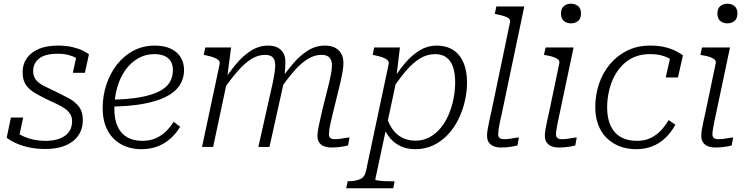

<svg xmlns="http://www.w3.org/2000/svg" viewBox="-20 -793 4033 1036"><path d="M226 11Q178 11 138 2.5Q98 -6 67 -20Q36 -34 16 -50L39 -159H105L78 -32Q66 -40 60 -50Q54 -60 54 -71Q54 -82 57 -91Q73 -74 99 -61Q125 -48 157.5 -40.5Q190 -33 227 -33Q268 -33 300 -44.5Q332 -56 350.5 -79.5Q369 -103 369 -139Q369 -162 358 -179Q347 -196 328 -208.5Q309 -221 285 -232.5Q261 -244 235 -256Q200 -273 169.5 -290.5Q139 -308 120.5 -334Q102 -360 102 -403Q102 -447 125 -479.5Q148 -512 190.5 -529.5Q233 -547 292 -547Q337 -547 370.5 -539Q404 -531 426.5 -520Q449 -509 460 -500L438 -400H373L394 -496Q401 -494 407 -488Q413 -482 417.5 -473.5Q422 -465 422 -455Q411 -469 392.5 -479.5Q374 -490 349 -496.5Q324 -503 291 -503Q224 -503 191.5 -477.5Q159 -452 159 -410Q159 -380 175 -361Q191 -342 218.5 -328.5Q246 -315 280 -299Q315 -282 349 -264Q383 -246 405 -218.5Q427 -191 427 -146Q427 -96 401.5 -60.5Q376 -25 331 -7Q286 11 226 11Z M744 12Q682 12 634.5 -14Q587 -40 560.5 -89.5Q534 -139 534 -210Q534 -276 554 -336.5Q574 -397 611 -444.5Q648 -492 700 -519.5Q752 -547 815 -547Q867 -547 902 -530Q937 -513 955 -483.5Q973 -454 973 -416Q973 -368 948 -331Q923 -294 873 -269.5Q823 -245 749 -232Q675 -219 577 -218L582 -255Q674 -257 737 -268.5Q800 -280 839 -300Q878 -320 895.5 -348.5Q913 -377 913 -415Q913 -443 901.5 -462Q890 -481 867.5 -491Q845 -501 813 -501Q764 -501 724 -477.5Q684 -454 655.5 -413.5Q627 -373 612 -319.5Q597 -266 597 -206Q597 -147 615.5 -108.5Q634 -70 668 -51.5Q702 -33 746 -33Q789 -33 820.5 -47Q852 -61 875.5 -84Q899 -107 917 -136L952 -109Q932 -75 901.5 -47Q871 -19 831.5 -3.5Q792 12 744 12Z M1070 0H1130L1208 -367L1206 -376L1227 -537H1088L1079 -497L1089 -495Q1114 -490 1132 -483.5Q1150 -477 1159 -468Q1168 -459 1165 -446ZM1776 -182 1817 -349Q1824 -380 1828.5 -406Q1833 -432 1833 -454Q1833 -482 1822 -502.5Q1811 -523 1789 -535Q1767 -547 1733 -547Q1684 -547 1641.5 -520.5Q1599 -494 1559.5 -447.5Q1520 -401 1479 -340L1491 -312Q1532 -370 1568.5 -411.5Q1605 -453 1641 -475Q1677 -497 1714 -497Q1745 -497 1758 -482Q1771 -467 1771 -442Q1771 -422 1767.5 -401.5Q1764 -381 1757 -351L1719 -199Q1711 -162 1705 -136.5Q1699 -111 1696 -92.5Q1693 -74 1693 -59Q1693 -38 1702.5 -24Q1712 -10 1729.5 -3.5Q1747 3 1769 3Q1786 3 1801.5 1.5Q1817 0 1831.5 -2.5Q1846 -5 1858 -8L1866 -51Q1856 -51 1843 -48.5Q1830 -46 1815.5 -44Q1801 -42 1785 -42Q1770 -42 1762.5 -48.5Q1755 -55 1755 -69Q1755 -78 1757 -93Q1759 -108 1764 -130Q1769 -152 1776 -182ZM1374 0H1434L1511 -347Q1512 -354 1514 -369Q1516 -384 1517 -401Q1518 -418 1519 -433.5Q1520 -449 1520 -459Q1520 -485 1510 -504.5Q1500 -524 1479.5 -535.5Q1459 -547 1427 -547Q1379 -547 1336 -520.5Q1293 -494 1254 -447.5Q1215 -401 1175 -340L1187 -312Q1228 -370 1264.5 -411.5Q1301 -453 1337 -475Q1373 -497 1410 -497Q1440 -497 1452.5 -482.5Q1465 -468 1465 -443Q1465 -424 1462 -403Q1459 -382 1453 -352Z M1848 223 1856 185H1858Q1897 185 1922.5 174Q1948 163 1955 129L2077 -446Q2080 -459 2071 -468Q2062 -477 2044 -483.5Q2026 -490 2001 -495L1991 -497L1999 -537H2138L2119 -380L2123 -378L2005 175Q2004 178 2011.5 179.5Q2019 181 2030.5 182.5Q2042 184 2056 184.5Q2070 185 2084 185H2109L2102 223ZM2036 -145 2062 -180Q2072 -136 2093 -103Q2114 -70 2146.5 -52Q2179 -34 2221 -34Q2264 -34 2298.5 -53Q2333 -72 2359 -104Q2385 -136 2402 -177Q2419 -218 2427.5 -262.5Q2436 -307 2436 -350Q2436 -397 2424.5 -431Q2413 -465 2389 -483Q2365 -501 2328 -501Q2285 -501 2247 -478Q2209 -455 2173.5 -414Q2138 -373 2101 -318L2094 -352Q2130 -411 2167.5 -454.5Q2205 -498 2246.5 -522.5Q2288 -547 2335 -547Q2390 -547 2427 -522Q2464 -497 2482 -452.5Q2500 -408 2500 -349Q2500 -298 2488 -246.5Q2476 -195 2453 -148.5Q2430 -102 2396 -66Q2362 -30 2318 -9Q2274 12 2221 12Q2173 12 2136 -7Q2099 -26 2074 -61.5Q2049 -97 2036 -145Z M2732 -673Q2734 -686 2726 -693Q2718 -700 2701.5 -705.5Q2685 -711 2660 -716L2650 -718L2658 -758H2809L2688 -182Q2681 -152 2676.5 -130Q2672 -108 2670 -93Q2668 -78 2668 -69Q2668 -55 2676 -48.5Q2684 -42 2699 -42Q2715 -42 2729.5 -44Q2744 -46 2757 -48.5Q2770 -51 2780 -51L2772 -8Q2760 -5 2746 -2.5Q2732 0 2716.5 1.5Q2701 3 2684 3Q2662 3 2645 -3.5Q2628 -10 2618 -24Q2608 -38 2608 -60Q2608 -74 2611 -93Q2614 -112 2619.5 -137.5Q2625 -163 2633 -199Z M2920 -60Q2920 -74 2923 -93Q2926 -112 2931.5 -137.5Q2937 -163 2945 -198L2998 -452Q3000 -464 2992 -471.5Q2984 -479 2967.5 -485Q2951 -491 2925 -495L2915 -497L2924 -537H3075L3000 -182Q2993 -152 2989 -130Q2985 -108 2982.5 -93Q2980 -78 2980 -69Q2980 -55 2988 -48.5Q2996 -42 3011 -42Q3027 -42 3041.5 -44Q3056 -46 3069.5 -48.5Q3083 -51 3092 -51L3084 -8Q3073 -5 3058.5 -2.5Q3044 0 3028.5 1.5Q3013 3 2997 3Q2974 3 2957 -3.5Q2940 -10 2930 -24Q2920 -38 2920 -60ZM3007 -720Q3007 -747 3022.5 -760Q3038 -773 3061 -773Q3084 -773 3099.5 -760Q3115 -747 3115 -720Q3115 -693 3099.5 -680Q3084 -667 3061 -667Q3038 -667 3022.5 -680Q3007 -693 3007 -720Z M3417 -33Q3460 -33 3492 -49Q3524 -65 3547.5 -90.5Q3571 -116 3588 -145L3624 -120Q3602 -79 3570.5 -49Q3539 -19 3499.5 -3.5Q3460 12 3413 12Q3363 12 3322.5 -4Q3282 -20 3252.5 -49.5Q3223 -79 3207.5 -121Q3192 -163 3192 -215Q3192 -280 3212 -340Q3232 -400 3271 -446.5Q3310 -493 3364.5 -520Q3419 -547 3488 -547Q3537 -547 3572.5 -537.5Q3608 -528 3631 -515.5Q3654 -503 3665 -494L3638 -375H3572L3599 -493Q3611 -489 3617.5 -483Q3624 -477 3627.5 -470Q3631 -463 3631 -456Q3631 -449 3629 -444Q3619 -459 3600 -472Q3581 -485 3553 -493Q3525 -501 3486 -501Q3439 -501 3402 -485Q3365 -469 3337.5 -440.5Q3310 -412 3292 -375.5Q3274 -339 3265 -297Q3256 -255 3256 -212Q3256 -156 3274.5 -115.5Q3293 -75 3329 -54Q3365 -33 3417 -33Z M3764 -60Q3764 -74 3767 -93Q3770 -112 3775.5 -137.5Q3781 -163 3789 -198L3842 -452Q3844 -464 3836 -471.5Q3828 -479 3811.5 -485Q3795 -491 3769 -495L3759 -497L3768 -537H3919L3844 -182Q3837 -152 3833 -130Q3829 -108 3826.5 -93Q3824 -78 3824 -69Q3824 -55 3832 -48.5Q3840 -42 3855 -42Q3871 -42 3885.5 -44Q3900 -46 3913.5 -48.5Q3927 -51 3936 -51L3928 -8Q3917 -5 3902.5 -2.5Q3888 0 3872.5 1.5Q3857 3 3841 3Q3818 3 3801 -3.5Q3784 -10 3774 -24Q3764 -38 3764 -60ZM3851 -720Q3851 -747 3866.5 -760Q3882 -773 3905 -773Q3928 -773 3943.5 -760Q3959 -747 3959 -720Q3959 -693 3943.5 -680Q3928 -667 3905 -667Q3882 -667 3866.5 -680Q3851 -693 3851 -720Z"/></svg>

Font: Roboto Serif ExtraLight
Style: Italic
Weight: 250
Italic angle: -10°
Designer: Greg Gazdowicz
Foundry: Commercial Type
Version: Version 1.008